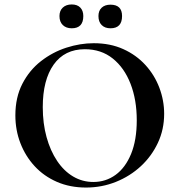

<svg xmlns="http://www.w3.org/2000/svg" viewBox="-20 -830 806 862"><path d="M366 12Q294 12 235.5 -13.5Q177 -39 135.5 -84Q94 -129 71.5 -187.5Q49 -246 49 -312Q49 -393 80.5 -454Q112 -515 164 -555.5Q216 -596 278 -616Q340 -636 401 -636Q475 -636 533.5 -609.5Q592 -583 633 -538Q674 -493 695.5 -436Q717 -379 717 -319Q717 -249 689 -189Q661 -129 612.5 -84Q564 -39 500.5 -13.5Q437 12 366 12ZM399 -13Q455 -13 499 -45Q543 -77 568.5 -139Q594 -201 594 -290Q594 -382 566 -454Q538 -526 486 -567.5Q434 -609 361 -609Q270 -609 221 -540Q172 -471 172 -349Q172 -276 189 -214.5Q206 -153 236.5 -107.5Q267 -62 308.5 -37.5Q350 -13 399 -13ZM302 -703Q277 -703 262 -717.5Q247 -732 247 -758Q247 -782 262 -796Q277 -810 302 -810Q327 -810 340.5 -796Q354 -782 354 -758Q354 -703 302 -703ZM476 -703Q451 -703 436.5 -717.5Q422 -732 422 -758Q422 -782 436.5 -795.5Q451 -809 476 -809Q528 -809 528 -758Q528 -703 476 -703Z"/></svg>

Font: Cormorant Garamond Light
Style: Bold
Weight: 700
Version: Version 4.001